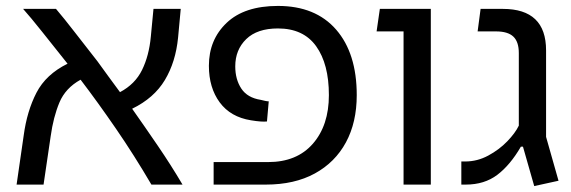

<svg xmlns="http://www.w3.org/2000/svg" viewBox="-20 -623 1928 648"><path d="M36 0 60 -166Q71 -248 103 -310Q135 -372 208 -408Q161 -467 122 -516Q83 -565 58 -593H169Q197 -560 231 -516Q265 -472 309 -416Q327 -391 346 -365Q365 -339 385 -312Q436 -339 459.5 -387Q483 -435 489 -499L498 -593H590L581 -496Q573 -414 536.5 -353Q500 -292 426 -256Q469 -195 513 -130.5Q557 -66 596 0H491Q433 -99 371.5 -188.5Q310 -278 252 -354Q201 -326 180.5 -277Q160 -228 151 -163L127 0Z M701 0V-76H885Q982 -76 1036 -138Q1090 -200 1090 -302Q1090 -407 1047 -467Q1004 -527 918 -527Q848 -527 811 -491Q774 -455 774 -399Q774 -355 794.5 -324Q815 -293 860 -286Q868 -284 875 -282.5Q882 -281 887 -281L881 -213Q863 -211 827 -217Q758 -228 721.5 -277.5Q685 -327 685 -401Q685 -489 745 -546Q805 -603 918 -603Q1045 -603 1114.5 -523Q1184 -443 1184 -302Q1184 -210 1147.5 -142.5Q1111 -75 1042.5 -37.5Q974 0 877 0Z M1342 0V-517H1251L1262 -593H1434V0Z M1783 5 1745 -128H1738Q1702 -66 1658.5 -33Q1615 0 1552 0H1537V-78H1550Q1591 -78 1628 -98Q1665 -118 1692 -146Q1719 -174 1731 -199V-444Q1731 -482 1712.5 -499.5Q1694 -517 1654 -517H1592L1602 -593H1677Q1823 -593 1823 -453V-161L1865 -13Z"/></svg>

Font: Go Noto Current
Style: Regular
Weight: 400
Designer: Monotype Design Team
Foundry: Monotype Imaging Inc.
Version: Version 2.007; ttfautohint (v1.8) -l 8 -r 50 -G 200 -x 14 -D